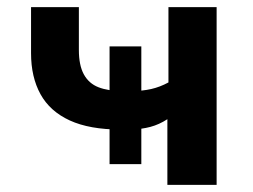

<svg xmlns="http://www.w3.org/2000/svg" viewBox="-20 -518 710 538"><path d="M449 0V-184Q426 -169 401.5 -162.5Q377 -156 348 -155L376 -177V-58H287V-177L318 -155Q231 -155 175.5 -180.5Q120 -206 93.5 -254Q67 -302 67 -369V-498H201V-378Q201 -335 215 -309.5Q229 -284 256 -273.5Q283 -263 323 -263L287 -250V-388H376V-250L350 -263Q379 -263 403.5 -268.5Q428 -274 452 -287V-498H587V0Z"/></svg>

Font: Nunito Sans 8pt
Style: Bold
Weight: 700
Version: Version 3.101;gftools[0.9.27]